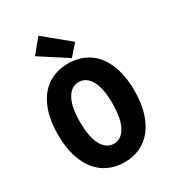

<svg xmlns="http://www.w3.org/2000/svg" viewBox="-214 -1011 1027 1139"><g transform="rotate(-30 300.0 -441.0)"><path d="M300 12Q242 12 193.5 -10Q145 -32 110.5 -75Q76 -118 57 -181.5Q38 -245 38 -329Q38 -411 57 -473.5Q76 -536 110.5 -578.5Q145 -621 193.5 -642.5Q242 -664 300 -664Q358 -664 406.5 -642.5Q455 -621 489.5 -578.5Q524 -536 543 -473.5Q562 -411 562 -329Q562 -245 543 -181.5Q524 -118 489.5 -75Q455 -32 406.5 -10Q358 12 300 12ZM300 -115Q351 -115 381 -169Q411 -223 411 -329Q411 -431 381 -484Q351 -537 300 -537Q249 -537 219 -484Q189 -431 189 -329Q189 -223 219 -169Q249 -115 300 -115ZM337 -680 153 -799 231 -894 402 -754Z"/></g></svg>

Font: Source Code Pro
Style: Bold
Weight: 700
Monospace: yes
Designer: Paul D. Hunt, Teo Tuominen
Foundry: Adobe Systems Incorporated
Version: Version 2.030;PS 1.000;hotconv 16.6.51;makeotf.lib2.5.65220